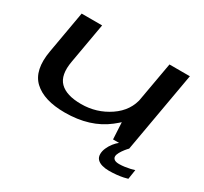

<svg xmlns="http://www.w3.org/2000/svg" viewBox="-155 -804 1279 1206"><g transform="rotate(30 484.5 -201.0)"><path d="M682 0H798.5L901.5 -585H753.5L674.5 -139.5ZM264.5 -586H116L62.5 -281Q36 -132 109.2 -63.2Q182.5 5.5 334 5.5Q516.5 5.5 635.8 -87.8Q755 -181 769 -262.5L706.5 -315.5Q689.5 -215 598.8 -153.5Q508 -92 396.5 -92Q289 -92 241.5 -139.8Q194 -187.5 213 -293ZM757 183.5Q784.5 183.5 811.5 180.8Q838.5 178 859.8 173.5Q881 169 889 166L899.5 97Q890 100.5 871.8 104.8Q853.5 109 832.5 112Q811.5 115 792.5 115Q768 115 757 106.8Q746 98.5 746 86Q746 73 755.5 56Q765 39 777.5 23.2Q790 7.5 798 0H725.5Q709.5 12 693.8 32Q678 52 668 75Q658 98 658 119Q658 142.5 671.2 156.5Q684.5 170.5 707.2 177Q730 183.5 757 183.5Z"/></g></svg>

Font: Anybody ExtraExpanded Medium
Style: Italic
Weight: 500
Width: 8
Italic angle: -10°
Version: Version 1.113;gftools[0.9.25]